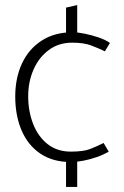

<svg xmlns="http://www.w3.org/2000/svg" viewBox="-20 -625 489 756"><path d="M284 -477V-605L240 -595V-477ZM284 0H240V111H284ZM388 -62Q362 -49 335.5 -38.5Q309 -28 259 -28Q205 -28 167.5 -57.5Q130 -87 110.5 -137Q91 -187 91 -246Q91 -303 112 -351Q133 -399 172 -428Q211 -457 264 -457Q310 -457 339 -446Q368 -435 393 -423L413 -456Q394 -469 367 -478Q340 -487 313 -492.5Q286 -498 266 -498Q195 -498 144 -465Q93 -432 66.5 -375Q40 -318 40 -245Q40 -170 65 -111.5Q90 -53 139 -20Q188 13 259 13Q280 13 307 8Q334 3 361 -6.5Q388 -16 408 -28Z"/></svg>

Font: Catamaran Thin
Style: Regular
Weight: 100
Designer: Pria Ravichandran
Version: Version 2.000